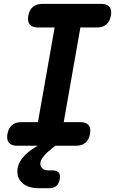

<svg xmlns="http://www.w3.org/2000/svg" viewBox="-20 -750 640 988"><path d="M307.9 -121.5H393Q422.8 -121.5 435.8 -106.2Q448.7 -90.9 443.3 -61.1Q437.9 -31.3 419.6 -15.7Q401.2 0 371.4 0H68.6Q38.8 0 25.8 -15.7Q12.9 -31.3 18.3 -61.1Q23.7 -90.9 42 -106.2Q60.4 -121.5 90.2 -121.5H175.3L261.1 -608.5H176Q146.2 -608.5 133.2 -624.1Q120.3 -639.8 125.7 -669.6Q131.1 -699.4 149.4 -714.7Q167.8 -730 197.6 -730H500.4Q530.2 -730 543.2 -714.7Q556.1 -699.4 550.7 -669.6Q545.3 -639.8 527 -624.1Q508.6 -608.5 478.8 -608.5H393.7ZM250.7 126.9Q273.4 126.9 282.6 138.6Q291.7 150.3 287.3 173Q283.2 195.7 269.7 207.1Q256.1 218.4 233.4 218.4H180.5Q121.3 218.4 92.1 189.1Q62.9 159.8 71.3 113.5Q77 80.3 109.4 47.4Q141.8 14.6 196.2 -10.7H278.9L249.1 12.3Q222 33.3 206.5 52Q191 70.6 188 86Q185.4 103.1 196.2 115Q206.9 126.9 229.8 126.9Z"/></svg>

Font: Maple Mono
Style: Italic
Weight: 400
Italic angle: -10°
Monospace: yes
Designer: subframe7536
Version: Version 7.300